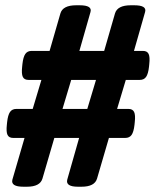

<svg xmlns="http://www.w3.org/2000/svg" viewBox="-20 -706 587 728"><path d="M69 2Q20 2 27 -25L73 -183H30Q14 -183 8.5 -194.5Q3 -206 6 -233L7 -243Q10 -270 18 -281.5Q26 -293 42 -293H104L137 -403H88Q72 -403 66.5 -414.5Q61 -426 64 -453L65 -463Q68 -490 76 -501.5Q84 -513 100 -513H168L209 -655Q218 -686 269 -686H282Q331 -686 323 -660L281 -513H375L416 -655Q425 -686 476 -686H489Q538 -686 530 -660L488 -513H522Q538 -513 543.5 -501.5Q549 -490 546 -463L545 -453Q542 -426 534 -414.5Q526 -403 510 -403H457L424 -293H467Q483 -293 488.5 -281.5Q494 -270 491 -243L490 -233Q487 -206 479 -194.5Q471 -183 455 -183H393L348 -29Q339 2 289 2H276Q228 2 235 -25L280 -183H186L141 -29Q132 2 82 2ZM217 -293H311L344 -403H250Z"/></svg>

Font: Asap
Style: Bold Italic
Weight: 700
Italic angle: -6°
Designer: Pablo Cosgaya
Foundry: Omnibus-Type
Version: Version 3.001; ttfautohint (v1.8.3)